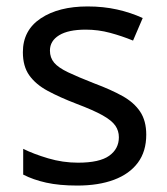

<svg xmlns="http://www.w3.org/2000/svg" viewBox="-20 -566 519 596"><path d="M434 -148Q434 -96 408 -61Q382 -26 334 -8Q286 10 220 10Q164 10 123.5 1Q83 -8 52 -24V-104Q84 -88 129.5 -74.5Q175 -61 222 -61Q289 -61 319 -82.5Q349 -104 349 -140Q349 -160 338 -176Q327 -192 298.5 -208Q270 -224 217 -244Q165 -264 128 -284Q91 -304 71 -332Q51 -360 51 -404Q51 -472 106.5 -509Q162 -546 252 -546Q301 -546 343.5 -536.5Q386 -527 423 -510L393 -440Q359 -454 322 -464Q285 -474 246 -474Q192 -474 163.5 -456.5Q135 -439 135 -409Q135 -387 148 -371.5Q161 -356 191.5 -341.5Q222 -327 273 -307Q324 -288 360 -268Q396 -248 415 -219.5Q434 -191 434 -148Z"/></svg>

Font: ltamil15
Style: Book
Weight: 400
Designer: Jelle Bosma - Monotype Design Team
Foundry: Monotype Imaging Inc.
Version: Version 2.003